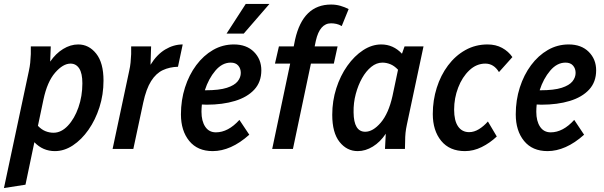

<svg xmlns="http://www.w3.org/2000/svg" viewBox="-50 -754 3060 972"><path d="M-30 198 96 -394Q101 -417 103 -436.5Q105 -456 106 -480V-519H207L204 -442Q232 -483 269.5 -506Q307 -529 346 -529Q400 -529 437 -482.5Q474 -436 474 -346Q474 -275 453.5 -211Q433 -147 398 -97Q363 -47 319 -18Q275 11 228 11Q167 11 124 -34L79 181ZM170 -250 142 -117Q160 -98 180 -90Q200 -82 221 -82Q260 -82 293.5 -117.5Q327 -153 347 -210Q367 -267 367 -332Q367 -383 351 -407.5Q335 -432 307 -432Q269 -432 229 -386Q189 -340 170 -250Z M520 0 604 -395Q609 -417 611 -437Q613 -457 614 -480V-519H715L712 -426Q744 -478 786.5 -503.5Q829 -529 875 -529L851 -416Q809 -415 774.5 -399Q740 -383 715 -343.5Q690 -304 675 -234L625 0Z M866 -175Q866 -247 886.5 -311Q907 -375 943.5 -424Q980 -473 1028.5 -501Q1077 -529 1134 -529Q1198 -529 1235.5 -491.5Q1273 -454 1273 -398Q1273 -339 1237.5 -300.5Q1202 -262 1139.5 -243Q1077 -224 996 -224Q984 -224 972 -225Q970 -206 970 -188Q970 -141 989 -112.5Q1008 -84 1043 -84Q1105 -84 1162 -147L1212 -72Q1165 -30 1118.5 -9.5Q1072 11 1027 11Q950 11 908 -40.5Q866 -92 866 -175ZM1118 -437Q1075 -437 1040.5 -396.5Q1006 -356 987 -297H991Q1060 -297 1098.5 -309.5Q1137 -322 1153 -342Q1169 -362 1169 -385Q1169 -407 1156 -422Q1143 -437 1118 -437ZM1097 -584 1194 -734H1314L1184 -584Z M1328 0 1419 -432H1342L1362 -519H1437L1444 -554Q1484 -731 1626 -731Q1651 -731 1673.5 -724.5Q1696 -718 1715 -708L1680 -622Q1667 -630 1653 -633Q1639 -636 1626 -636Q1569 -636 1549 -548L1543 -519H1659L1640 -432H1524L1433 0Z M1632 -173Q1632 -243 1652.5 -307Q1673 -371 1708.5 -421Q1744 -471 1788.5 -500Q1833 -529 1880 -529Q1941 -529 1985 -482L1998 -519H2094L2010 -124Q2005 -101 2003 -81.5Q2001 -62 2001 -39L2000 0H1899L1903 -77Q1875 -35 1837.5 -12Q1800 11 1761 11Q1706 11 1669 -35.5Q1632 -82 1632 -173ZM1740 -185Q1741 -87 1799 -87Q1838 -87 1877.5 -133Q1917 -179 1937 -268L1965 -401Q1946 -421 1926 -429Q1906 -437 1886 -437Q1856 -437 1829.5 -415.5Q1803 -394 1783 -358.5Q1763 -323 1751 -278Q1739 -233 1740 -185Z M2141 -177Q2141 -246 2161 -309.5Q2181 -373 2218 -422.5Q2255 -472 2306 -500.5Q2357 -529 2418 -529Q2460 -529 2492 -511.5Q2524 -494 2544 -465L2476 -389Q2450 -432 2407 -432Q2362 -432 2326 -398Q2290 -364 2269.5 -310.5Q2249 -257 2249 -199Q2249 -143 2269 -114Q2289 -85 2325 -85Q2350 -85 2374.5 -100Q2399 -115 2420 -139L2465 -63Q2430 -30 2388.5 -9.5Q2347 11 2304 11Q2226 11 2183.5 -41Q2141 -93 2141 -177Z M2561 -175Q2561 -247 2581.5 -311Q2602 -375 2638.5 -424Q2675 -473 2723.5 -501Q2772 -529 2829 -529Q2893 -529 2930.5 -491.5Q2968 -454 2968 -398Q2968 -339 2932.5 -300.5Q2897 -262 2834.5 -243Q2772 -224 2691 -224Q2679 -224 2667 -225Q2665 -206 2665 -188Q2665 -141 2684 -112.5Q2703 -84 2738 -84Q2800 -84 2857 -147L2907 -72Q2860 -30 2813.5 -9.5Q2767 11 2722 11Q2645 11 2603 -40.5Q2561 -92 2561 -175ZM2813 -437Q2770 -437 2735.5 -396.5Q2701 -356 2682 -297H2686Q2755 -297 2793.5 -309.5Q2832 -322 2848 -342Q2864 -362 2864 -385Q2864 -407 2851 -422Q2838 -437 2813 -437Z"/></svg>

Font: Radio Canada Condensed Medium
Style: Italic
Weight: 500
Width: 3
Italic angle: -12°
Designer: Charles Daoud, Etienne Aubert Bonn, Alexandre Saumier Demers, Jacques Le Bailly
Foundry: Radio-Canada
Version: Version 2.104; ttfautohint (v1.8.4.7-5d5b);gftools[0.9.28.de